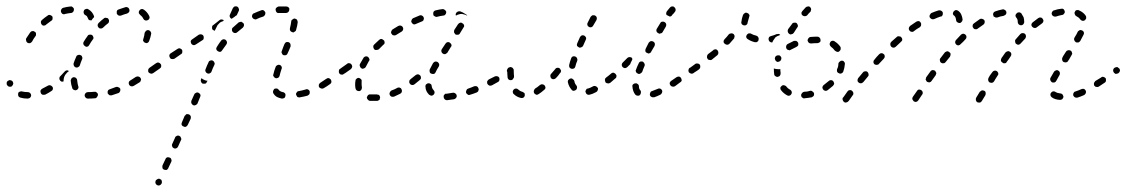

<svg xmlns="http://www.w3.org/2000/svg" viewBox="-30 -294 3473 592"><path d="M269 5Q272 2 272 -2Q272 -4 271 -6Q270 -7 268 -9Q267 -10 265 -11Q263 -11 261 -11Q251 -10 241 -10Q237 -10 234 -7Q231 -4 231 0Q231 2 232 4Q233 6 234 7Q236 9 237 9Q239 10 241 10Q252 10 263 9Q267 9 269 5ZM34 -12Q32 -12 30 -11Q28 -10 27 -9Q26 -7 26 -5Q25 -1 27 3Q29 6 33 7Q43 10 55 10Q57 10 59 9Q61 9 63 7Q64 6 65 4Q66 2 66 0Q66 -4 63 -7Q60 -10 56 -10Q46 -10 38 -12Q36 -13 34 -12ZM338 -9Q339 -10 340 -12Q341 -14 341 -16Q341 -18 341 -20Q339 -24 335 -25Q332 -27 328 -26Q318 -22 309 -19Q305 -18 303 -15Q301 -11 302 -7Q302 -5 304 -4Q305 -2 307 -1Q308 0 310 0Q312 0 314 0Q324 -3 335 -7Q336 -7 338 -9ZM95 -15Q94 -11 96 -7Q96 -6 98 -4Q99 -3 101 -2Q103 -1 105 -2Q107 -2 109 -2Q119 -7 128 -13Q132 -15 133 -19Q134 -23 132 -26Q129 -30 125 -31Q121 -32 118 -30Q109 -25 101 -21Q97 -19 95 -15ZM195 -19Q196 -17 198 -17Q199 -16 201 -16Q203 -15 205 -16Q209 -17 211 -21Q213 -25 211 -29Q209 -36 208 -46Q208 -50 205 -53Q202 -56 198 -56Q196 -56 194 -55Q193 -54 191 -53Q190 -51 189 -49Q188 -47 188 -45Q189 -33 193 -22Q193 -20 195 -19ZM8 -44Q6 -46 4 -46Q2 -47 0 -47Q-2 -47 -3 -46Q-7 -45 -9 -41Q-10 -37 -9 -33Q-7 -29 -3 -27Q1 -26 5 -27Q8 -29 10 -33Q12 -37 10 -40V-41Q9 -43 8 -44ZM403 -43Q404 -44 404 -46Q405 -48 405 -50Q404 -52 403 -54Q401 -57 397 -58Q393 -59 389 -57Q380 -51 372 -46Q370 -45 369 -44Q368 -42 367 -40Q367 -38 367 -36Q367 -35 368 -33Q370 -29 374 -28Q378 -27 382 -29Q391 -34 400 -40Q402 -41 403 -43ZM168 -57Q170 -63 175 -68Q178 -72 182 -74Q181 -75 180 -77Q178 -77 175 -77Q172 -76 170 -74Q163 -66 156 -59Q153 -57 153 -52Q153 -48 156 -45Q158 -43 161 -42Q163 -42 166 -43Q166 -44 166 -45Q166 -51 168 -57ZM445 -72Q447 -73 447 -75Q447 -77 447 -79Q446 -81 445 -83Q443 -86 439 -87Q435 -88 431 -85Q427 -82 427 -78Q426 -74 428 -71Q431 -68 435 -67Q439 -66 442 -69H443Q444 -70 445 -72ZM198 -91Q200 -87 204 -86Q208 -85 211 -87Q215 -89 216 -92Q219 -102 223 -111Q225 -115 223 -119Q222 -123 218 -124Q214 -126 210 -124Q206 -123 205 -119Q200 -108 197 -99Q196 -95 198 -91ZM227 -158Q228 -154 232 -152Q235 -149 239 -150Q243 -151 245 -155Q250 -164 256 -172Q259 -175 258 -179Q257 -183 254 -186Q250 -188 246 -187Q242 -187 240 -183Q234 -175 228 -165Q226 -162 227 -158ZM81 -186Q81 -188 81 -190Q81 -192 80 -194Q79 -195 77 -196Q74 -199 70 -198Q66 -198 63 -194Q56 -184 51 -176Q50 -174 50 -172Q50 -170 51 -168Q51 -166 52 -165Q54 -163 55 -162Q59 -160 63 -161Q67 -163 69 -166Q73 -174 79 -182Q81 -184 81 -186ZM434 -197Q432 -200 428 -201Q426 -201 424 -201Q422 -200 420 -199Q419 -198 418 -196Q417 -195 416 -193Q415 -183 412 -174Q410 -170 412 -167Q414 -163 418 -162Q422 -160 425 -162Q429 -164 430 -168Q434 -178 436 -189Q437 -193 434 -197ZM271 -216Q271 -212 274 -209Q276 -206 281 -206Q285 -206 288 -209Q295 -216 303 -222Q306 -224 306 -228Q307 -232 304 -236Q302 -239 297 -239Q293 -240 290 -237Q282 -231 274 -223Q271 -220 271 -216ZM132 -236Q133 -240 131 -244Q130 -245 128 -246Q126 -247 124 -248Q122 -248 120 -248Q118 -247 117 -246Q108 -240 100 -233Q96 -230 96 -226Q96 -222 98 -219Q100 -217 101 -216Q103 -215 105 -215Q107 -215 109 -216Q111 -216 112 -218Q120 -224 128 -230Q132 -232 132 -236ZM406 -266Q402 -265 400 -262Q399 -260 398 -258Q398 -256 398 -254Q398 -252 400 -251Q401 -249 402 -248Q409 -243 412 -236Q414 -232 418 -231Q422 -230 426 -232Q430 -234 431 -238Q432 -241 430 -245Q424 -257 414 -264Q410 -267 406 -266ZM238 -244Q236 -246 232 -248Q229 -250 228 -254Q227 -258 229 -262Q230 -264 232 -265Q233 -266 235 -266Q237 -267 239 -267Q241 -266 243 -265Q255 -258 260 -244Q260 -244 260 -243Q260 -242 260 -241Q259 -240 258 -239Q255 -236 252 -231Q249 -231 245 -232Q242 -234 241 -238Q240 -241 238 -244ZM332 -263Q331 -261 330 -259Q330 -258 330 -256Q330 -254 330 -252Q332 -248 336 -246Q340 -245 343 -246Q353 -250 361 -252Q365 -253 368 -257Q370 -260 369 -264Q368 -269 364 -271Q361 -273 357 -272Q347 -269 336 -265Q334 -264 332 -263ZM196 -258Q198 -261 198 -265Q198 -267 197 -269Q196 -270 194 -272Q193 -273 191 -274Q189 -274 187 -274Q176 -273 165 -270Q161 -269 159 -265Q157 -261 158 -257Q159 -255 160 -254Q161 -252 163 -251Q165 -250 167 -250Q169 -250 171 -251Q180 -253 189 -254Q193 -254 196 -258Z M449 268Q449 270 450 272Q450 273 452 275Q453 276 455 277Q459 279 463 277Q466 276 468 272L469 271Q469 269 469 267Q469 265 469 264Q468 262 467 260Q465 259 463 258Q462 257 460 257Q458 257 456 258Q454 259 453 260Q451 261 450 263V264Q449 266 449 268ZM471 224Q472 228 476 229Q478 230 480 230Q482 230 484 230Q486 229 487 227Q489 226 489 224L498 205Q500 201 498 197Q497 193 493 192Q491 191 489 191Q487 191 486 191Q484 192 482 193Q481 195 480 197L471 216Q470 220 471 224ZM500 154Q500 155 501 157Q501 159 503 161Q504 162 506 163Q510 165 514 163Q517 162 519 158L528 138Q529 137 529 135Q529 133 528 131Q527 129 526 127Q525 126 523 125Q521 124 519 124Q517 124 515 125Q513 126 512 127Q510 128 510 130L501 150Q500 152 500 154ZM530 91Q532 95 536 96Q539 98 543 97Q547 95 549 91L558 72Q559 68 558 64Q556 60 553 59Q551 58 549 58Q547 58 545 58Q543 59 542 61Q540 62 539 64L531 83Q529 87 530 91ZM560 24Q562 28 565 30Q567 31 569 31Q571 31 573 30Q575 30 576 28Q578 27 579 25L587 5Q589 2 588 -2Q586 -6 582 -8Q580 -9 578 -9Q576 -9 575 -8Q573 -7 571 -6Q570 -5 569 -3L560 17Q559 21 560 24ZM839 10Q843 10 847 8Q850 5 850 1Q851 -1 850 -3Q850 -5 848 -7Q847 -8 845 -9Q844 -10 842 -10Q837 -11 834 -13Q831 -14 830 -17Q829 -18 827 -19Q826 -21 824 -21Q822 -21 820 -21Q818 -21 816 -20Q813 -17 812 -13Q811 -9 813 -6Q817 1 824 5Q830 8 839 10ZM921 -1Q923 -2 924 -4Q925 -6 925 -8Q925 -10 925 -12Q924 -16 920 -18Q916 -20 912 -18Q902 -15 891 -13Q887 -13 885 -9Q882 -6 883 -2Q884 0 885 2Q886 3 887 5Q889 6 891 6Q893 7 895 6Q907 4 918 1Q920 0 921 -1ZM992 -41Q992 -45 990 -49Q989 -50 987 -51Q986 -53 984 -53Q982 -53 980 -53Q978 -52 976 -51Q966 -44 958 -39Q956 -38 955 -36Q954 -35 953 -33Q953 -31 953 -29Q953 -27 954 -25Q957 -22 961 -21Q965 -20 968 -22Q977 -27 988 -35Q991 -37 992 -41ZM590 -42Q591 -38 595 -36Q597 -36 599 -36Q601 -36 603 -36Q605 -37 606 -38Q607 -40 608 -42L610 -45Q605 -45 601 -47Q596 -49 591 -53L590 -50Q588 -46 590 -42ZM814 -58Q816 -54 820 -53Q822 -52 823 -53Q825 -53 827 -54Q829 -55 830 -56Q831 -58 832 -60Q834 -69 838 -81Q839 -83 839 -85Q839 -87 838 -89Q837 -90 836 -92Q834 -93 832 -94Q828 -95 825 -93Q821 -91 820 -88Q815 -75 813 -65Q811 -61 814 -58ZM1039 -75Q1040 -79 1037 -83Q1036 -84 1034 -85Q1033 -87 1031 -87Q1029 -87 1027 -87Q1025 -86 1023 -85L1019 -82Q1015 -80 1015 -76Q1014 -71 1016 -68Q1018 -66 1019 -65Q1021 -64 1023 -64Q1025 -64 1027 -64Q1029 -65 1030 -66L1035 -69Q1038 -71 1039 -75ZM466 -86Q467 -87 467 -89Q467 -91 467 -93Q467 -95 465 -97Q463 -100 459 -101Q455 -102 451 -99L431 -85Q430 -84 429 -82Q428 -81 427 -79Q427 -77 427 -75Q428 -73 429 -71Q430 -70 432 -69Q433 -68 435 -67Q437 -67 439 -67Q441 -68 443 -69L463 -83Q464 -84 466 -86ZM631 -101Q630 -105 626 -107Q622 -109 618 -107Q614 -106 613 -102Q608 -92 604 -81Q602 -77 604 -73Q606 -69 609 -68Q611 -67 613 -67Q615 -67 617 -68Q619 -69 620 -70Q622 -72 622 -73Q626 -84 631 -94Q633 -98 631 -101ZM532 -133Q533 -137 531 -141Q530 -142 528 -143Q527 -144 525 -145Q523 -145 521 -145Q519 -144 517 -143L497 -130Q493 -128 492 -123Q492 -119 494 -116Q496 -112 500 -112Q504 -111 508 -113L528 -127Q532 -129 532 -133ZM843 -148 839 -137Q838 -135 838 -133Q838 -131 839 -130Q840 -128 841 -126Q842 -125 844 -124Q848 -123 852 -124Q856 -126 857 -130L862 -141L866 -151Q866 -153 866 -155Q866 -157 865 -159Q865 -160 863 -162Q862 -163 860 -164Q856 -165 852 -164Q849 -162 847 -158ZM670 -164Q669 -168 666 -171Q663 -173 659 -173Q654 -172 652 -169Q645 -160 639 -150Q636 -146 637 -142Q638 -138 642 -136Q645 -134 649 -134Q653 -135 655 -139Q661 -148 668 -157Q670 -160 670 -164ZM598 -176Q599 -180 597 -184Q595 -187 591 -188Q587 -189 583 -187L563 -173Q559 -171 558 -167Q558 -163 560 -159Q562 -156 566 -155Q570 -154 574 -157L594 -170Q598 -172 598 -176ZM721 -212Q722 -213 722 -215Q723 -217 722 -219Q722 -221 720 -223Q719 -224 717 -225Q716 -226 714 -227Q712 -227 710 -226Q708 -226 706 -225Q697 -217 688 -209Q685 -207 685 -202Q685 -198 688 -195Q691 -192 695 -192Q699 -192 702 -195Q710 -202 719 -209Q720 -210 721 -212ZM865 -199Q867 -196 871 -195Q873 -194 875 -194Q877 -195 878 -196Q880 -197 881 -198Q883 -200 883 -202Q887 -215 888 -226Q888 -228 887 -229Q887 -231 886 -233Q884 -235 883 -235Q881 -236 879 -237Q875 -237 872 -234Q868 -232 868 -228Q867 -219 864 -207Q863 -203 865 -199ZM645 -221Q649 -226 656 -228Q658 -229 660 -230Q659 -231 658 -233Q655 -234 652 -234Q649 -234 647 -232Q638 -225 628 -217Q624 -215 624 -211Q623 -207 625 -203Q627 -202 628 -201Q630 -200 632 -199L638 -211Q640 -217 645 -221ZM787 -248Q789 -252 788 -256Q786 -260 783 -262Q779 -264 775 -262Q764 -258 753 -253Q749 -252 748 -248Q746 -244 748 -240Q750 -236 754 -235Q758 -233 761 -235Q771 -240 782 -243Q785 -245 787 -248ZM679 -241Q677 -245 679 -249L688 -269Q690 -272 693 -274Q697 -275 701 -274Q705 -272 706 -268Q708 -264 706 -260L700 -247Q696 -245 693 -242Q688 -239 684 -236Q684 -236 684 -236Q684 -236 684 -236Q680 -238 679 -241ZM852 -254Q856 -254 859 -257Q862 -260 862 -264Q863 -268 860 -271Q857 -274 853 -274Q851 -274 849 -274Q839 -274 829 -274Q825 -273 822 -270Q819 -267 820 -263Q820 -259 823 -256Q826 -253 831 -254Q840 -254 849 -254Q850 -254 852 -254Z M1133 17Q1135 17 1136 16Q1138 15 1140 14Q1141 12 1141 10Q1142 8 1142 6Q1142 4 1141 3Q1140 1 1139 -1Q1137 -2 1135 -2Q1133 -3 1131 -3Q1127 -3 1124 -3Q1118 -3 1112 -3Q1111 -3 1109 -3Q1107 -2 1105 -1Q1104 0 1103 2Q1102 4 1101 6Q1101 10 1104 13Q1106 16 1110 17Q1116 17 1124 17Q1128 17 1133 17ZM1376 8Q1379 5 1378 0Q1378 -1 1377 -3Q1375 -5 1374 -6Q1372 -7 1370 -8Q1368 -8 1366 -8Q1356 -6 1347 -5Q1345 -5 1343 -5Q1342 -4 1340 -2Q1339 -1 1338 1Q1338 3 1338 5Q1338 9 1341 12Q1344 15 1348 15Q1358 14 1370 12Q1374 11 1376 8ZM1209 -11Q1210 -15 1208 -19Q1207 -21 1206 -22Q1204 -23 1202 -24Q1200 -24 1198 -24Q1196 -24 1195 -23Q1186 -18 1177 -15Q1175 -14 1174 -12Q1172 -11 1172 -9Q1171 -7 1171 -5Q1171 -3 1172 -1Q1173 2 1177 4Q1181 5 1185 4Q1194 0 1204 -5Q1208 -7 1209 -11ZM1293 -2Q1295 -1 1297 0Q1298 1 1300 1Q1302 1 1304 0Q1306 -1 1307 -2Q1310 -5 1310 -9Q1310 -13 1307 -16Q1302 -21 1301 -29Q1301 -33 1298 -35Q1294 -38 1290 -37Q1288 -37 1287 -36Q1285 -35 1284 -34Q1282 -32 1282 -30Q1281 -28 1282 -26Q1282 -19 1285 -13Q1288 -7 1293 -2ZM1443 -11Q1445 -13 1445 -15Q1446 -16 1446 -18Q1446 -20 1445 -22Q1444 -26 1440 -28Q1436 -29 1432 -28Q1423 -24 1414 -21Q1412 -20 1410 -19Q1409 -17 1408 -15Q1407 -14 1407 -12Q1407 -10 1407 -8Q1409 -4 1413 -2Q1416 0 1420 -2Q1430 -5 1440 -9Q1442 -10 1443 -11ZM1066 -22Q1067 -17 1070 -15Q1073 -13 1078 -13Q1082 -14 1084 -17Q1086 -21 1086 -25Q1085 -29 1085 -34Q1085 -39 1085 -43Q1086 -47 1083 -50Q1080 -53 1076 -54Q1072 -54 1069 -51Q1066 -49 1066 -45Q1065 -39 1065 -34Q1065 -27 1066 -22ZM1508 -43Q1509 -45 1510 -47Q1510 -49 1510 -51Q1510 -53 1509 -55Q1507 -58 1503 -59Q1499 -60 1495 -58Q1486 -53 1477 -49Q1476 -48 1474 -46Q1473 -45 1472 -43Q1472 -41 1472 -39Q1472 -37 1473 -35Q1475 -32 1479 -30Q1483 -29 1487 -31Q1496 -36 1505 -41Q1507 -42 1508 -43ZM1268 -54Q1268 -58 1266 -61Q1263 -64 1259 -65Q1255 -65 1251 -62Q1244 -56 1236 -50Q1232 -47 1232 -43Q1231 -39 1234 -36Q1235 -34 1237 -33Q1239 -32 1240 -32Q1242 -32 1244 -32Q1246 -33 1248 -34Q1256 -40 1264 -47Q1268 -50 1268 -54ZM1295 -72Q1296 -68 1300 -67Q1302 -66 1304 -66Q1306 -66 1308 -66Q1309 -67 1311 -68Q1312 -70 1313 -71Q1317 -80 1323 -89Q1325 -93 1324 -97Q1322 -101 1319 -103Q1315 -105 1311 -104Q1307 -102 1305 -99Q1300 -89 1295 -80Q1294 -76 1295 -72ZM1552 -72Q1553 -73 1554 -75Q1554 -77 1554 -79Q1553 -81 1552 -83Q1550 -86 1546 -87Q1542 -88 1538 -85H1537Q1536 -83 1535 -82Q1534 -80 1533 -78Q1533 -76 1533 -74Q1534 -72 1535 -71Q1537 -67 1541 -67Q1545 -66 1549 -68L1550 -69Q1551 -70 1552 -72ZM1056 -88Q1056 -92 1054 -95Q1051 -99 1047 -99Q1043 -100 1040 -97Q1030 -90 1023 -85Q1022 -84 1021 -82Q1020 -81 1019 -79Q1019 -77 1019 -75Q1020 -73 1021 -71Q1022 -70 1024 -69Q1025 -68 1027 -67Q1029 -67 1031 -67Q1033 -68 1035 -69Q1042 -74 1052 -81Q1055 -84 1056 -88ZM1080 -89Q1081 -85 1085 -83Q1088 -81 1092 -83Q1096 -84 1098 -88Q1102 -96 1107 -105Q1110 -108 1109 -112Q1108 -116 1104 -119Q1101 -121 1097 -120Q1093 -119 1091 -116Q1085 -106 1080 -97Q1078 -93 1080 -89ZM1331 -135Q1332 -131 1335 -129Q1337 -128 1339 -127Q1341 -127 1343 -127Q1345 -128 1346 -129Q1348 -130 1349 -131L1360 -149Q1363 -152 1362 -156Q1361 -160 1357 -162Q1356 -164 1354 -164Q1352 -164 1350 -164Q1348 -164 1346 -162Q1345 -161 1344 -160L1332 -142Q1330 -139 1331 -135ZM1121 -153Q1121 -151 1121 -149Q1121 -147 1122 -146Q1122 -144 1124 -142Q1127 -139 1131 -140Q1135 -140 1138 -142Q1145 -149 1152 -156Q1154 -157 1155 -159Q1156 -161 1156 -163Q1156 -165 1155 -167Q1155 -169 1153 -170Q1150 -173 1146 -174Q1142 -174 1139 -171Q1131 -164 1124 -157Q1122 -155 1121 -153ZM1176 -196Q1175 -192 1178 -189Q1180 -185 1184 -185Q1188 -184 1191 -186Q1200 -192 1209 -197Q1212 -199 1213 -203Q1214 -207 1212 -210Q1210 -214 1206 -215Q1202 -216 1198 -214Q1189 -208 1180 -203Q1177 -200 1176 -196ZM1370 -198Q1370 -196 1370 -194Q1371 -192 1372 -191Q1373 -189 1374 -188Q1378 -186 1382 -187Q1386 -187 1388 -191Q1394 -200 1399 -209Q1400 -210 1401 -212Q1401 -214 1401 -216Q1400 -218 1399 -220Q1398 -221 1396 -222Q1393 -225 1389 -224Q1385 -223 1382 -219Q1377 -211 1371 -202Q1370 -200 1370 -198ZM1239 -232Q1237 -228 1239 -225Q1241 -221 1245 -219Q1249 -218 1252 -220Q1262 -224 1271 -228Q1275 -229 1276 -233Q1278 -237 1276 -241Q1275 -244 1271 -246Q1267 -248 1263 -246Q1254 -242 1244 -238Q1240 -236 1239 -232ZM1307 -258Q1305 -254 1306 -250Q1306 -248 1307 -246Q1308 -245 1310 -244Q1312 -243 1314 -242Q1316 -242 1317 -242Q1328 -245 1337 -246Q1341 -246 1343 -249Q1346 -252 1346 -257Q1345 -261 1342 -263Q1339 -266 1335 -266Q1325 -265 1313 -262Q1309 -261 1307 -258ZM1381 -258Q1385 -260 1389 -259Q1397 -256 1403 -252Q1406 -250 1408 -249Q1409 -248 1409 -248Q1410 -247 1411 -246H1410Q1405 -249 1399 -250Q1392 -252 1386 -250Q1381 -249 1376 -246Q1375 -247 1375 -249Q1375 -251 1376 -253Q1378 -257 1381 -258Z M1584 7Q1587 5 1588 1Q1588 -1 1588 -3Q1588 -5 1587 -7Q1586 -8 1584 -9Q1582 -11 1580 -11Q1573 -13 1568 -18Q1565 -21 1561 -21Q1557 -21 1554 -18Q1553 -16 1552 -15Q1551 -13 1551 -11Q1551 -9 1552 -7Q1552 -5 1554 -4Q1563 5 1576 8Q1580 9 1584 7ZM2009 -5Q2011 -6 2011 -8Q2012 -10 2012 -12Q2012 -14 2011 -16Q2009 -20 2005 -21Q2001 -22 1998 -20Q1988 -16 1980 -13Q1976 -12 1975 -8Q1973 -4 1974 0Q1975 1 1976 3Q1977 4 1979 5Q1981 6 1983 6Q1985 6 1987 6Q1996 3 2006 -2Q2008 -3 2009 -5ZM1932 0Q1934 1 1936 1Q1938 1 1940 1Q1942 0 1943 -1Q1946 -4 1946 -8Q1947 -13 1944 -16Q1940 -20 1940 -28Q1940 -30 1939 -32Q1938 -34 1936 -35Q1935 -36 1933 -37Q1931 -37 1929 -37Q1925 -37 1922 -34Q1919 -31 1920 -27Q1921 -12 1929 -2Q1930 -1 1932 0ZM1813 -16Q1815 -20 1813 -23Q1812 -25 1810 -26Q1809 -28 1807 -28Q1805 -29 1803 -29Q1801 -29 1799 -28Q1790 -23 1783 -21Q1781 -21 1779 -20Q1778 -18 1777 -17Q1776 -15 1775 -13Q1775 -11 1776 -9Q1777 -5 1780 -3Q1784 -1 1788 -2Q1797 -4 1808 -10Q1812 -12 1813 -16ZM1652 -23Q1652 -27 1649 -31Q1648 -32 1646 -33Q1644 -34 1642 -34Q1640 -34 1639 -34Q1637 -33 1635 -32Q1627 -25 1620 -21Q1617 -18 1616 -14Q1615 -10 1617 -7Q1618 -5 1620 -4Q1622 -3 1623 -2Q1625 -2 1627 -2Q1629 -3 1631 -4Q1639 -9 1648 -17Q1651 -19 1652 -23ZM1735 -15Q1737 -14 1739 -14Q1741 -14 1742 -15Q1744 -15 1746 -17Q1749 -19 1749 -23Q1750 -27 1747 -31Q1742 -36 1741 -44Q1740 -48 1736 -50Q1733 -53 1729 -52Q1725 -51 1722 -47Q1720 -44 1721 -40Q1724 -27 1732 -18Q1733 -16 1735 -15ZM2070 -42Q2071 -44 2072 -46Q2072 -48 2071 -50Q2071 -52 2070 -53Q2068 -57 2064 -58Q2059 -58 2056 -56Q2047 -50 2040 -45Q2038 -44 2037 -42Q2036 -41 2035 -39Q2035 -37 2035 -35Q2036 -33 2037 -31Q2039 -28 2043 -27Q2047 -26 2051 -28Q2058 -33 2067 -40Q2069 -41 2070 -42ZM1870 -55Q1870 -57 1871 -59Q1871 -61 1870 -63Q1869 -65 1868 -66Q1865 -69 1861 -70Q1857 -70 1854 -67Q1846 -60 1839 -55Q1837 -53 1836 -52Q1836 -50 1835 -48Q1835 -46 1836 -44Q1836 -42 1837 -40Q1840 -37 1844 -37Q1848 -36 1852 -39Q1859 -45 1867 -52Q1869 -53 1870 -55ZM1536 -52Q1537 -51 1538 -49Q1540 -48 1542 -47Q1544 -47 1546 -47Q1550 -47 1552 -51Q1555 -54 1555 -58Q1554 -67 1554 -77Q1554 -81 1551 -84Q1548 -87 1544 -87Q1542 -87 1540 -86Q1538 -86 1537 -84Q1536 -83 1535 -81Q1534 -79 1534 -77Q1534 -66 1535 -56Q1535 -54 1536 -52ZM1699 -72Q1700 -74 1700 -76Q1699 -78 1698 -80Q1697 -81 1696 -83Q1694 -84 1692 -85Q1691 -85 1689 -85Q1687 -85 1685 -84Q1683 -83 1682 -81Q1675 -73 1669 -66Q1668 -65 1667 -63Q1667 -61 1667 -59Q1667 -57 1668 -55Q1669 -53 1670 -52Q1672 -51 1674 -50Q1675 -49 1677 -50Q1679 -50 1681 -51Q1683 -52 1684 -53Q1691 -60 1697 -69Q1699 -70 1699 -72ZM1931 -72Q1933 -68 1937 -67Q1938 -66 1940 -66Q1942 -66 1944 -67Q1946 -68 1947 -69Q1949 -71 1950 -72Q1953 -81 1957 -90Q1959 -94 1957 -98Q1955 -102 1952 -104Q1948 -105 1944 -104Q1940 -102 1939 -98Q1934 -88 1931 -79Q1929 -76 1931 -72ZM2111 -72Q2113 -73 2113 -75Q2113 -77 2113 -79Q2112 -81 2111 -83Q2109 -86 2105 -87Q2101 -88 2097 -85Q2095 -84 2094 -82Q2093 -80 2093 -78Q2092 -76 2093 -74Q2093 -73 2094 -71Q2097 -68 2101 -67Q2105 -66 2108 -69H2109Q2110 -70 2111 -72ZM1726 -86Q1728 -83 1732 -82Q1736 -81 1740 -83Q1743 -85 1744 -89Q1746 -98 1750 -107Q1751 -111 1749 -115Q1747 -119 1743 -120Q1739 -121 1736 -120Q1732 -118 1731 -114Q1727 -103 1725 -94Q1724 -90 1726 -86ZM1920 -112Q1920 -113 1919 -114Q1919 -115 1918 -116Q1915 -118 1911 -118Q1907 -118 1904 -115Q1897 -108 1890 -101Q1887 -98 1887 -94Q1887 -90 1890 -87Q1891 -86 1893 -85Q1895 -84 1897 -84Q1899 -84 1901 -85Q1903 -86 1904 -87Q1909 -92 1913 -96Q1915 -102 1918 -107Q1919 -110 1920 -112ZM1960 -136Q1961 -132 1965 -131Q1967 -130 1969 -129Q1971 -129 1973 -130Q1974 -130 1976 -132Q1978 -133 1978 -135Q1983 -143 1988 -152Q1990 -156 1989 -160Q1988 -164 1984 -166Q1980 -168 1976 -167Q1972 -165 1970 -162Q1965 -153 1961 -144Q1959 -140 1960 -136ZM1749 -153Q1751 -150 1755 -148Q1758 -146 1762 -148Q1766 -149 1768 -153Q1772 -161 1776 -171Q1778 -174 1777 -178Q1775 -182 1772 -184Q1768 -186 1764 -185Q1760 -183 1758 -179Q1754 -170 1750 -161Q1748 -157 1749 -153ZM1994 -198Q1995 -194 1999 -192Q2001 -191 2003 -190Q2005 -190 2006 -191Q2008 -191 2010 -192Q2012 -193 2013 -195L2023 -212Q2025 -216 2024 -220Q2023 -224 2019 -226Q2018 -227 2016 -227Q2014 -228 2012 -227Q2010 -227 2008 -226Q2007 -224 2006 -223L1995 -205Q1993 -202 1994 -198ZM1781 -217Q1782 -213 1786 -211Q1789 -209 1793 -210Q1797 -211 1799 -215L1809 -232Q1811 -236 1810 -240Q1809 -244 1805 -246Q1803 -247 1801 -247Q1799 -247 1797 -247Q1796 -246 1794 -245Q1792 -243 1791 -242L1782 -224Q1780 -221 1781 -217ZM2035 -270Q2038 -274 2042 -274Q2046 -275 2049 -272Q2052 -270 2053 -266Q2054 -262 2052 -259L2049 -255Q2048 -254 2048 -253Q2047 -252 2046 -252Q2044 -249 2042 -247Q2041 -245 2039 -244Q2037 -243 2035 -243Q2033 -244 2031 -245Q2028 -247 2025 -248Q2024 -251 2024 -254Q2025 -257 2026 -259Q2032 -266 2035 -270Z M2476 4Q2478 3 2479 1Q2480 0 2480 -2Q2480 -4 2480 -6Q2479 -10 2475 -12Q2472 -15 2468 -14Q2459 -11 2449 -11Q2445 -10 2443 -7Q2440 -4 2440 0Q2441 2 2441 4Q2442 6 2444 7Q2445 8 2447 9Q2449 10 2451 9Q2462 8 2473 6Q2474 5 2476 4ZM2404 1Q2408 0 2410 -4Q2411 -5 2411 -7Q2412 -9 2411 -11Q2411 -13 2409 -15Q2408 -16 2407 -17Q2399 -21 2394 -28Q2392 -29 2391 -30Q2389 -31 2387 -31Q2385 -32 2383 -31Q2381 -30 2380 -29Q2376 -26 2376 -22Q2376 -18 2379 -15Q2386 -6 2397 0Q2400 2 2404 1ZM2541 -33Q2541 -34 2542 -36Q2542 -38 2541 -40Q2540 -42 2539 -44Q2536 -47 2532 -47Q2528 -47 2525 -44Q2518 -38 2510 -32Q2507 -30 2506 -26Q2505 -22 2508 -18Q2509 -17 2510 -16Q2512 -15 2514 -14Q2516 -14 2518 -14Q2520 -15 2522 -16Q2530 -22 2538 -29Q2540 -31 2541 -33ZM2358 -62Q2359 -60 2361 -59Q2363 -58 2365 -57Q2366 -57 2368 -57Q2373 -58 2375 -61Q2377 -64 2377 -69Q2376 -75 2376 -81Q2371 -80 2366 -81Q2361 -81 2356 -83Q2356 -74 2357 -66Q2357 -64 2358 -62ZM2125 -80Q2129 -83 2129 -87Q2130 -91 2128 -94Q2127 -96 2125 -97Q2123 -98 2121 -98Q2119 -99 2117 -98Q2115 -98 2114 -97Q2108 -93 2099 -86Q2098 -86 2097 -85Q2096 -84 2095 -82Q2094 -81 2093 -79Q2093 -77 2093 -75Q2094 -73 2095 -71Q2097 -68 2101 -67Q2105 -66 2109 -69Q2109 -69 2110 -70Q2120 -76 2125 -80ZM2575 -100Q2574 -102 2573 -103Q2572 -105 2570 -106Q2568 -107 2566 -107Q2562 -107 2559 -104Q2556 -102 2555 -98Q2555 -88 2551 -81Q2550 -77 2551 -73Q2553 -69 2557 -68Q2559 -67 2561 -67Q2563 -67 2565 -68Q2566 -69 2568 -70Q2569 -71 2570 -73Q2574 -84 2575 -96Q2575 -98 2575 -100ZM2360 -110Q2361 -106 2365 -104Q2368 -102 2372 -104Q2376 -105 2378 -109Q2380 -113 2379 -117Q2377 -121 2374 -123Q2370 -124 2366 -123Q2362 -122 2360 -118V-117Q2358 -114 2360 -110ZM2185 -131Q2185 -135 2183 -138Q2181 -140 2180 -141Q2178 -142 2176 -142Q2174 -142 2172 -141Q2170 -141 2169 -139Q2161 -133 2153 -127Q2150 -124 2150 -120Q2149 -116 2152 -112Q2154 -109 2159 -109Q2163 -108 2166 -111Q2174 -118 2182 -124Q2185 -127 2185 -131ZM2540 -168Q2538 -169 2536 -168Q2534 -168 2533 -167Q2531 -166 2530 -164Q2528 -161 2528 -157Q2529 -153 2532 -150Q2539 -145 2544 -138Q2546 -137 2547 -136Q2549 -135 2551 -134Q2553 -134 2555 -134Q2557 -135 2558 -136Q2562 -139 2562 -143Q2563 -147 2561 -150Q2554 -160 2544 -166Q2542 -168 2540 -168ZM2394 -152Q2393 -148 2395 -144Q2396 -142 2398 -141Q2399 -140 2401 -140Q2403 -139 2405 -139Q2407 -140 2409 -141Q2416 -145 2425 -149Q2429 -151 2431 -154Q2432 -158 2431 -162Q2430 -164 2429 -165Q2427 -167 2425 -168Q2424 -168 2422 -168Q2420 -168 2418 -168Q2407 -163 2398 -158Q2395 -156 2394 -152ZM2234 -178Q2235 -180 2235 -182Q2235 -184 2234 -186Q2233 -188 2232 -189Q2228 -192 2224 -191Q2220 -191 2217 -188Q2211 -180 2204 -173Q2203 -172 2202 -170Q2201 -168 2201 -166Q2201 -164 2202 -162Q2203 -160 2205 -159Q2208 -156 2212 -156Q2216 -156 2219 -159Q2226 -167 2233 -175Q2234 -176 2234 -178ZM2466 -179Q2464 -178 2463 -176Q2461 -175 2461 -173Q2460 -171 2460 -169Q2461 -165 2464 -162Q2467 -160 2471 -160Q2481 -161 2491 -161Q2493 -161 2494 -162Q2496 -163 2498 -164Q2499 -165 2500 -167Q2500 -169 2500 -171Q2500 -175 2497 -178Q2494 -181 2490 -181Q2480 -181 2469 -180Q2467 -180 2466 -179ZM2361 -179Q2366 -183 2373 -185Q2374 -186 2376 -186Q2375 -187 2374 -188Q2373 -188 2372 -189Q2370 -190 2368 -189Q2366 -189 2365 -189Q2356 -185 2348 -183Q2343 -182 2341 -179Q2339 -175 2340 -171Q2341 -167 2344 -165Q2347 -163 2351 -163Q2353 -166 2354 -169Q2357 -174 2361 -179ZM2305 -165Q2309 -168 2309 -172Q2310 -176 2308 -179Q2306 -183 2302 -184Q2293 -186 2286 -190Q2285 -191 2283 -191Q2281 -191 2279 -191Q2277 -191 2275 -189Q2274 -188 2273 -187Q2270 -183 2271 -179Q2272 -175 2276 -173Q2285 -167 2297 -164Q2302 -163 2305 -165ZM2415 -190Q2415 -191 2416 -191Q2416 -192 2417 -192Q2422 -200 2428 -209Q2431 -212 2430 -216Q2429 -220 2426 -223Q2423 -225 2419 -224Q2414 -224 2412 -220Q2406 -212 2400 -204Q2398 -200 2399 -196Q2400 -192 2403 -190Q2404 -189 2406 -188Q2407 -188 2408 -188Q2409 -188 2409 -188Q2412 -189 2415 -190ZM2256 -223Q2256 -221 2257 -220Q2259 -218 2260 -217Q2262 -216 2264 -216Q2266 -215 2268 -216Q2270 -216 2271 -217Q2273 -219 2274 -220Q2275 -222 2275 -224Q2277 -232 2280 -242Q2282 -246 2280 -249Q2278 -253 2274 -254Q2270 -256 2267 -254Q2263 -252 2261 -248Q2257 -237 2256 -227Q2255 -225 2256 -223ZM2470 -261Q2471 -263 2471 -265Q2471 -267 2470 -269Q2469 -271 2468 -272Q2465 -275 2461 -274Q2457 -274 2454 -271Q2450 -267 2444 -260Q2443 -259 2442 -257Q2441 -255 2441 -253Q2442 -251 2442 -249Q2443 -248 2445 -246Q2448 -244 2452 -244Q2456 -244 2459 -247Q2461 -250 2463 -252Q2464 -253 2464 -253Q2464 -253 2465 -254L2469 -258Q2470 -259 2470 -261Z M3009 -8Q3009 -12 3005 -14Q3003 -15 3001 -15Q2999 -16 2997 -15Q2996 -15 2994 -13Q2992 -12 2991 -11L2980 7Q2978 11 2979 15Q2980 19 2983 21Q2985 22 2987 22Q2989 23 2991 22Q2993 22 2994 21Q2996 19 2997 18L3008 0Q3010 -4 3009 -8ZM2599 0Q2602 -3 2601 -7Q2601 -11 2597 -14Q2596 -15 2594 -16Q2592 -16 2590 -16Q2588 -16 2586 -15Q2585 -14 2583 -12Q2577 -4 2571 5Q2570 6 2570 6Q2567 9 2568 13Q2569 18 2572 20Q2575 23 2579 22Q2584 21 2586 18Q2586 18 2587 17Q2593 8 2599 0ZM2815 -6Q2815 -8 2815 -10Q2815 -12 2813 -13Q2812 -15 2811 -16Q2807 -18 2803 -18Q2799 -17 2797 -13L2785 4Q2784 6 2783 8Q2783 10 2783 12Q2784 14 2785 15Q2786 17 2787 18Q2791 21 2795 20Q2799 19 2801 16L2813 -2Q2815 -4 2815 -6ZM3245 12Q3248 9 3249 5Q3249 3 3248 1Q3247 -1 3246 -3Q3245 -4 3243 -5Q3241 -6 3239 -6Q3230 -7 3225 -10Q3223 -12 3221 -12Q3219 -13 3217 -12Q3215 -12 3214 -11Q3212 -10 3211 -8Q3208 -5 3209 -1Q3209 3 3213 6Q3222 13 3238 14Q3242 14 3245 12ZM3318 -7Q3319 -11 3318 -14Q3317 -16 3315 -18Q3314 -19 3312 -20Q3310 -20 3308 -20Q3306 -20 3304 -19Q3295 -15 3286 -12Q3284 -12 3282 -10Q3281 -9 3280 -7Q3279 -5 3279 -3Q3279 -1 3279 0Q3281 4 3284 6Q3288 8 3292 7Q3302 4 3313 -1Q3316 -3 3318 -7ZM3379 -42Q3380 -43 3380 -45Q3380 -47 3380 -49Q3380 -51 3379 -53Q3376 -56 3372 -57Q3368 -58 3365 -55Q3355 -49 3347 -44Q3346 -43 3345 -41Q3343 -39 3343 -37Q3343 -36 3343 -34Q3343 -32 3344 -30Q3347 -26 3351 -26Q3355 -25 3358 -27Q3366 -32 3376 -39Q3378 -40 3379 -42ZM2648 -65Q2648 -69 2645 -72Q2642 -75 2637 -74Q2633 -74 2631 -71Q2623 -62 2616 -53Q2614 -50 2614 -46Q2614 -42 2618 -39Q2621 -37 2625 -37Q2629 -38 2632 -41Q2639 -49 2646 -58Q2649 -61 2648 -65ZM3039 -50 3046 -61Q3048 -63 3048 -65Q3048 -67 3048 -69Q3047 -70 3046 -72Q3045 -74 3043 -75Q3040 -77 3036 -76Q3032 -75 3030 -72L3022 -61L3018 -54Q3016 -50 3017 -46Q3018 -42 3021 -40Q3023 -39 3025 -39Q3027 -38 3029 -39Q3031 -39 3032 -40Q3034 -42 3035 -43ZM3208 -50Q3208 -48 3209 -46Q3209 -44 3211 -43Q3212 -41 3214 -40Q3218 -39 3222 -40Q3225 -41 3227 -45Q3231 -52 3237 -63Q3238 -65 3238 -67Q3238 -69 3238 -70Q3237 -72 3236 -74Q3235 -76 3233 -76Q3230 -79 3226 -77Q3222 -76 3220 -73Q3213 -61 3209 -54Q3208 -52 3208 -50ZM2856 -65Q2857 -67 2857 -69Q2856 -71 2855 -73Q2854 -75 2853 -76Q2849 -78 2845 -78Q2841 -77 2839 -74L2826 -56Q2825 -54 2825 -52Q2824 -51 2824 -49Q2825 -47 2826 -45Q2827 -43 2828 -42Q2832 -40 2836 -40Q2840 -41 2842 -44L2855 -62Q2856 -64 2856 -65ZM3423 -75Q3424 -79 3421 -83Q3420 -84 3418 -85Q3417 -87 3415 -87Q3413 -87 3411 -87Q3409 -86 3407 -85H3406Q3403 -82 3402 -78Q3402 -74 3404 -71Q3405 -69 3407 -68Q3408 -67 3410 -66Q3412 -66 3414 -67Q3416 -67 3418 -68L3419 -69Q3422 -71 3423 -75ZM2698 -120Q2698 -125 2695 -127Q2692 -130 2688 -130Q2684 -130 2681 -127Q2673 -119 2666 -110Q2663 -107 2663 -103Q2663 -99 2666 -96Q2669 -94 2673 -94Q2678 -94 2680 -97Q2688 -105 2695 -113Q2698 -116 2698 -120ZM3088 -128Q3088 -132 3084 -134Q3081 -137 3077 -136Q3073 -135 3070 -132Q3064 -124 3058 -115Q3056 -111 3056 -107Q3057 -103 3061 -101Q3062 -100 3064 -99Q3066 -99 3068 -99Q3070 -99 3072 -100Q3073 -102 3074 -103Q3081 -112 3086 -120Q3089 -124 3088 -128ZM2901 -127Q2901 -131 2897 -133Q2896 -135 2894 -135Q2892 -136 2890 -136Q2888 -135 2886 -134Q2885 -134 2883 -132Q2877 -124 2870 -115Q2867 -112 2868 -108Q2868 -104 2871 -101Q2873 -100 2875 -99Q2877 -99 2879 -99Q2881 -99 2883 -100Q2884 -101 2886 -103Q2892 -111 2899 -119Q2901 -123 2901 -127ZM3248 -121 3246 -117Q3244 -113 3245 -109Q3246 -105 3249 -103Q3251 -102 3253 -102Q3255 -101 3257 -102Q3259 -102 3261 -103Q3262 -105 3263 -106L3266 -110L3274 -124Q3275 -126 3276 -128Q3276 -130 3275 -132Q3275 -134 3274 -135Q3273 -137 3271 -138Q3267 -140 3263 -139Q3259 -138 3257 -135ZM2752 -172Q2752 -176 2749 -179Q2747 -182 2742 -182Q2738 -183 2735 -180Q2727 -173 2718 -165Q2715 -162 2715 -158Q2715 -153 2718 -150Q2721 -147 2725 -147Q2729 -147 2732 -150Q2740 -158 2748 -165Q2752 -168 2752 -172ZM2950 -180Q2950 -184 2947 -187Q2946 -188 2944 -189Q2942 -190 2940 -190Q2938 -190 2936 -189Q2935 -188 2933 -187Q2926 -179 2918 -171Q2915 -168 2915 -164Q2915 -160 2918 -157Q2921 -154 2925 -154Q2930 -155 2932 -158Q2940 -165 2947 -173Q2950 -176 2950 -180ZM3133 -179Q3134 -181 3133 -183Q3133 -185 3133 -186Q3132 -188 3130 -190Q3127 -192 3123 -192Q3119 -192 3116 -189Q3109 -181 3102 -173Q3099 -170 3100 -166Q3100 -161 3103 -159Q3106 -156 3110 -156Q3115 -157 3117 -160Q3124 -168 3131 -175Q3132 -177 3133 -179ZM3282 -171Q3283 -167 3287 -164Q3289 -163 3291 -163Q3293 -163 3295 -163Q3297 -164 3298 -165Q3300 -166 3301 -168Q3307 -179 3311 -187Q3313 -191 3312 -194Q3311 -198 3307 -200Q3305 -201 3303 -201Q3301 -202 3299 -201Q3297 -200 3296 -199Q3294 -198 3293 -196Q3290 -189 3283 -178Q3281 -175 3282 -171ZM2810 -217Q2811 -221 2809 -224Q2807 -228 2803 -229Q2798 -229 2795 -227Q2786 -221 2776 -214Q2773 -211 2772 -207Q2772 -203 2774 -200Q2777 -196 2781 -196Q2785 -195 2788 -198Q2797 -205 2806 -210Q2810 -213 2810 -217ZM3006 -224Q3007 -228 3005 -232Q3002 -235 2998 -236Q2994 -237 2991 -235Q2982 -229 2973 -222Q2971 -220 2970 -219Q2969 -217 2969 -215Q2969 -213 2969 -211Q2970 -209 2971 -208Q2973 -204 2977 -204Q2982 -203 2985 -206Q2993 -212 3002 -218Q3005 -220 3006 -224ZM3187 -228Q3188 -232 3185 -236Q3184 -237 3183 -238Q3181 -240 3179 -240Q3177 -240 3175 -240Q3173 -239 3171 -238Q3163 -232 3154 -225Q3151 -223 3150 -218Q3150 -214 3153 -211Q3154 -210 3156 -209Q3157 -208 3159 -208Q3161 -207 3163 -208Q3165 -208 3167 -210Q3175 -216 3183 -222Q3186 -224 3187 -228ZM3108 -226Q3108 -222 3111 -219Q3114 -216 3118 -216Q3120 -216 3122 -217Q3123 -217 3125 -219Q3126 -220 3127 -222Q3128 -224 3128 -226Q3128 -226 3128 -227Q3128 -234 3126 -241Q3123 -247 3119 -253Q3117 -254 3116 -255Q3114 -256 3112 -256Q3110 -256 3108 -255Q3106 -255 3105 -253Q3102 -251 3101 -247Q3101 -242 3104 -239Q3108 -235 3108 -227Q3108 -226 3108 -226ZM2921 -226Q2924 -223 2929 -223Q2931 -223 2932 -224Q2934 -225 2935 -227Q2937 -228 2937 -230Q2938 -232 2938 -234Q2937 -242 2934 -249Q2931 -256 2924 -261Q2921 -263 2917 -263Q2913 -262 2910 -258Q2908 -255 2908 -251Q2909 -247 2913 -245Q2917 -241 2918 -232Q2918 -228 2921 -226ZM3307 -230Q3311 -229 3314 -231Q3316 -232 3317 -234Q3318 -235 3319 -237Q3319 -239 3319 -241Q3319 -243 3318 -245Q3311 -256 3297 -262Q3296 -263 3294 -263Q3292 -263 3290 -263Q3288 -262 3286 -261Q3285 -259 3284 -257Q3282 -254 3284 -250Q3285 -246 3289 -244Q3297 -240 3300 -235Q3303 -231 3307 -230ZM2874 -244Q2875 -246 2876 -247Q2877 -249 2877 -251Q2877 -253 2877 -255Q2876 -259 2872 -261Q2868 -263 2864 -262Q2854 -259 2842 -254Q2840 -253 2839 -251Q2838 -250 2837 -248Q2836 -246 2836 -244Q2836 -242 2837 -240Q2839 -237 2843 -235Q2846 -234 2850 -235Q2861 -240 2870 -243Q2872 -243 2874 -244ZM3068 -247Q3070 -248 3071 -249Q3072 -251 3073 -253Q3073 -255 3073 -257Q3072 -261 3069 -263Q3065 -266 3061 -265Q3050 -263 3039 -259Q3037 -258 3035 -257Q3034 -256 3033 -254Q3032 -252 3032 -250Q3032 -248 3033 -246Q3033 -244 3034 -243Q3036 -242 3038 -241Q3039 -240 3041 -240Q3043 -240 3045 -240Q3055 -244 3064 -245Q3066 -246 3068 -247ZM3248 -249Q3250 -250 3251 -252Q3252 -253 3253 -255Q3253 -257 3253 -259Q3252 -263 3249 -266Q3246 -268 3242 -267Q3231 -266 3220 -262Q3218 -262 3216 -260Q3215 -259 3214 -257Q3213 -256 3213 -254Q3212 -252 3213 -250Q3214 -246 3218 -244Q3222 -242 3226 -243Q3235 -246 3245 -248Q3247 -248 3248 -249Z"/></svg>

Font: FRB American Cursive Dashed Light
Style: Italic
Weight: 300
Italic angle: -25°
Version: Version 2.0;Modular Font Editor K font №1